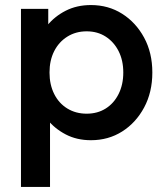

<svg xmlns="http://www.w3.org/2000/svg" viewBox="-20 -540 659 760"><path d="M340 15Q284 15 240 -8Q196 -31 166.5 -68Q137 -105 125 -147V-359Q137 -402 166.5 -438.5Q196 -475 240 -497.5Q284 -520 340 -520Q409 -520 463.5 -485.5Q518 -451 550.5 -391Q583 -331 583 -253Q583 -175 550.5 -114.5Q518 -54 463.5 -19.5Q409 15 340 15ZM63 200V-505H171V-349L147 -253L178 -156V200ZM323 -90Q366 -90 398.5 -110.5Q431 -131 449.5 -168Q468 -205 468 -253Q468 -301 449.5 -337.5Q431 -374 398.5 -395Q366 -416 323 -416Q280 -416 246.5 -395Q213 -374 194.5 -337.5Q176 -301 176 -253Q176 -205 194.5 -168Q213 -131 246.5 -110.5Q280 -90 323 -90Z"/></svg>

Font: Fustat
Style: Bold
Weight: 700
Designer: Mohamed Gaber, Khaled Hosny, Laura Garcia Mut
Foundry: Kief Type Foundry, Alif Type Foundry, Hard Type Foundry
Version: Version 1.007